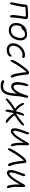

<svg xmlns="http://www.w3.org/2000/svg" viewBox="2214 -2816 825 5292"><g transform="rotate(90 2626.0 -170.5)"><path d="M430.2 -34.2Q408.7 -34.2 401.1 -60.3Q393.6 -86.4 395 -133.8Q396.5 -169.4 402.8 -218Q409.2 -266.6 418.2 -321.8Q427.2 -377 429.2 -390.1Q437 -441.9 438 -469.2H377Q273.4 -469.2 176.8 -457Q172.4 -383.8 147.9 -258.8Q145.5 -247.6 138.2 -211.4Q130.9 -175.3 126.5 -154.1Q122.1 -132.8 115.5 -106.4Q108.9 -80.1 104 -65.9Q94.7 -35.2 69.8 -35.2Q53.2 -35.2 47.1 -53Q41 -70.8 46.9 -100.1Q47.4 -103 61.3 -169.4Q75.2 -235.8 81.1 -266.1Q93.8 -327.1 100.3 -393.6Q106.9 -460 109.9 -476.1Q118.2 -513.2 159.2 -519Q246.1 -533.2 423.8 -533.2Q474.1 -533.2 494.9 -512.2Q515.6 -491.2 504.9 -439Q468.3 -244.6 462.9 -123Q462.4 -115.2 463.1 -88.6Q463.9 -62 461.9 -60.1Q460.4 -49.8 451.4 -42Q442.4 -34.2 430.2 -34.2Z M816.9 -1Q739.7 -1 689.9 -35.6Q640.1 -70.3 622.8 -130.6Q605.5 -190.9 620.6 -269Q631.3 -323.2 658.7 -368.2Q686 -413.1 718.3 -438.7Q750.5 -464.4 781.2 -478.3Q812 -492.2 835 -492.2Q844.2 -490.2 846.7 -488.8Q886.7 -506.8 923.8 -506.8Q1021.5 -506.8 1065.4 -435.5Q1109.4 -364.3 1085.9 -249Q1064.5 -137.7 990.7 -69.3Q917 -1 816.9 -1ZM684.6 -255.9Q666.5 -167 702.6 -114Q738.8 -61 815.9 -61Q891.1 -61 947 -116.7Q1002.9 -172.4 1021 -265.1Q1038.1 -349.6 1011.2 -398.2Q984.4 -446.8 919.9 -446.8Q888.7 -446.8 866.5 -436.3Q844.2 -425.8 815.9 -402.8Q801.8 -390.6 788.8 -375Q775.9 -359.4 768.3 -353.3Q760.7 -347.2 749 -347.2Q731.9 -347.2 729 -356.9Q694.8 -319.8 684.6 -255.9Z M1363.8 56.2Q1258.3 56.2 1208.5 -6.1Q1158.7 -68.4 1179.7 -172.9Q1194.8 -248.5 1243.4 -312Q1292 -375.5 1361.1 -411.9Q1430.2 -448.2 1503.4 -448.2Q1540 -448.2 1561.3 -433.8Q1582.5 -419.4 1576.7 -397Q1573.7 -383.8 1565.2 -375.5Q1556.6 -367.2 1544.4 -367.2Q1535.2 -367.2 1522.9 -373.5Q1510.7 -379.9 1495.6 -379.9Q1451.7 -379.9 1409.2 -361.8Q1366.7 -343.8 1333.7 -313.7Q1300.8 -283.7 1277.3 -244.6Q1253.9 -205.6 1245.6 -164.1Q1231.4 -93.3 1262.9 -51Q1294.4 -8.8 1356.4 -8.8Q1390.6 -8.8 1417.2 -15.9Q1443.8 -22.9 1458.3 -33Q1472.7 -43 1482.9 -53Q1493.2 -63 1501.5 -70.1Q1509.8 -77.1 1517.6 -77.1Q1534.2 -77.1 1539.8 -70.3Q1545.4 -63.5 1542.5 -46.9Q1533.7 -2 1482.2 27.1Q1430.7 56.2 1363.8 56.2Z M1649.9 -49.8Q1620.1 -49.8 1630.9 -105Q1635.7 -127.9 1664.6 -179.9Q1693.4 -231.9 1733.9 -292Q1777.8 -358.9 1823.2 -419.2Q1868.7 -479.5 1894 -504.9Q1949.2 -560.1 1996.1 -560.1Q2026.9 -560.1 2034.2 -506.8Q2036.1 -491.2 2044.7 -415.3Q2053.2 -339.4 2060.1 -300.8Q2079.6 -184.6 2105 -134.8Q2120.1 -103.5 2120.1 -95.2Q2120.1 -78.1 2109.6 -65.7Q2099.1 -53.2 2085 -53.2Q2060.1 -53.2 2042.5 -93.5Q2024.9 -133.8 2008.8 -205.1Q1998 -253.4 1984.6 -344.5Q1971.2 -435.5 1968.8 -493.2Q1908.2 -432.6 1840.1 -335.4Q1772 -238.3 1716.8 -132.8Q1687 -76.7 1676.3 -64.5Q1663.6 -50.3 1649.9 -49.8Z M2354.5 222.2Q2277.3 222.2 2232.2 202.1Q2187 182.1 2193.8 151.9Q2198.7 125 2227.5 125Q2236.8 125 2247.8 129.6Q2258.8 134.3 2269.3 139.9Q2279.8 145.5 2304.9 150.1Q2330.1 154.8 2364.7 154.8Q2403.3 154.8 2432.9 141.4Q2462.4 127.9 2482.9 102.3Q2503.4 76.7 2517.1 43.5Q2530.8 10.3 2539.6 -34.2Q2545.4 -63 2550.8 -124.3Q2556.2 -185.5 2561.5 -225.1Q2535.2 -178.7 2507.3 -146Q2479.5 -113.3 2454.6 -96.9Q2429.7 -80.6 2409.4 -73.7Q2389.2 -66.9 2369.6 -66.9Q2196.8 -66.9 2259.8 -381.8Q2276.9 -471.2 2294.9 -503.7Q2313 -536.1 2334.5 -536.1Q2351.6 -536.1 2355.2 -521.2Q2358.9 -506.3 2347.7 -460Q2309.1 -314.5 2315.7 -223.1Q2322.3 -131.8 2373.5 -131.8Q2416 -131.8 2459.5 -179.9Q2502.9 -228 2539.3 -306.9Q2575.7 -385.7 2607.9 -491.2Q2617.2 -519 2623.8 -527.1Q2630.4 -535.2 2645.5 -535.2Q2657.2 -535.2 2664.8 -527.1Q2672.4 -519 2674.6 -497.8Q2676.8 -476.6 2664.6 -439Q2647.5 -381.3 2639.2 -327.6Q2630.9 -273.9 2629.9 -235.8Q2628.9 -197.8 2622.8 -137.2Q2616.7 -76.7 2604.5 -14.2Q2591.3 52.2 2567.1 99.4Q2543 146.5 2509.8 172.6Q2476.6 198.7 2438.7 210.4Q2400.9 222.2 2354.5 222.2Z M2716.3 84Q2707 84 2701.2 76.7Q2695.3 69.3 2695.3 60.1Q2695.3 35.6 2753.7 -17.6Q2812 -70.8 2890.6 -123Q2942.9 -157.2 2978.5 -173.8Q2945.3 -196.8 2905.3 -236.8Q2873 -269 2845.7 -319.6Q2818.4 -370.1 2818.4 -393.1Q2818.4 -405.3 2824.7 -413.6Q2831.1 -421.9 2843.3 -421.9Q2853 -421.9 2864 -407.7Q2875 -393.6 2885 -373.3Q2895 -353 2914.1 -323.7Q2933.1 -294.4 2954.6 -272Q3003.4 -219.2 3046.4 -193.8Q3065.4 -281.7 3093.3 -363.8Q3100.6 -384.3 3116.2 -403.6Q3131.8 -422.9 3148.4 -422.9Q3172.4 -422.9 3166.5 -386.2Q3165.5 -382.8 3143.8 -320.3Q3122.1 -257.8 3108.4 -200.2Q3191.9 -245.6 3307.6 -338.9Q3322.8 -351.1 3351.6 -376.5Q3380.4 -401.9 3394.5 -411.9Q3408.7 -421.9 3417.5 -421.9Q3428.2 -421.9 3434.8 -414.8Q3441.4 -407.7 3441.4 -397.9Q3441.4 -380.4 3402.6 -342.3Q3363.8 -304.2 3312.5 -266.1Q3290.5 -249.5 3250.5 -223.6Q3210.4 -197.8 3184.6 -180.7Q3158.7 -163.6 3158.7 -161.1Q3158.7 -157.2 3170.7 -140.9Q3182.6 -124.5 3205.1 -98.4Q3227.5 -72.3 3252.4 -48.8Q3277.3 -24.9 3307.9 0Q3338.4 24.9 3351.8 36.9Q3365.2 48.8 3365.2 55.2Q3365.2 66.4 3356.4 75.2Q3347.7 84 3334.5 84Q3295.4 84 3198.2 -15.1Q3141.1 -73.2 3096.7 -145Q3086.9 -86.4 3064.5 42Q3054.7 88.9 3027.3 88.9Q3013.2 88.9 3005.9 74.2Q2998.5 59.6 2999 40.5Q2999.5 21.5 3002.4 2.9Q3005.9 -16.1 3011 -37.8Q3016.1 -59.6 3023.7 -89.8Q3031.2 -120.1 3035.6 -139.2Q2971.7 -107.9 2916.5 -68.8Q2872.6 -37.6 2824.5 3.2Q2776.4 43.9 2751.5 64Q2726.6 84 2716.3 84Z M3594.2 -56.2Q3564.5 -56.2 3545.9 -71.8Q3527.3 -87.4 3521.2 -113.5Q3515.1 -139.6 3515.6 -167.7Q3516.1 -195.8 3522.5 -227.1Q3530.8 -268.6 3561 -356.9Q3591.3 -445.3 3610.4 -490.2Q3613.3 -497.6 3616.9 -508.5Q3620.6 -519.5 3622.8 -524.9Q3625 -530.3 3627.9 -537.8Q3630.9 -545.4 3633.1 -549.1Q3635.3 -552.7 3638.2 -556.4Q3641.1 -560.1 3644.3 -561.5Q3647.5 -563 3651.4 -563Q3667 -563 3677.7 -545.4Q3688.5 -527.8 3684.1 -503.9Q3681.2 -488.3 3642.6 -386.2Q3604 -284.2 3594.2 -240.2Q3582.5 -195.3 3584.7 -159.2Q3586.9 -123 3606.4 -123Q3674.8 -123 3818.4 -361.8Q3836.4 -391.6 3856.2 -426.8Q3876 -461.9 3887.5 -482.9Q3898.9 -503.9 3910.9 -523.4Q3922.9 -543 3932.6 -551.5Q3942.4 -560.1 3952.1 -560.1Q3985.4 -560.1 3985.4 -502Q3985.4 -485.8 3982.2 -405.5Q3979 -325.2 3980.5 -282.2Q3982.4 -228 3991 -183.8Q3999.5 -139.6 4006.8 -116.2Q4014.2 -92.8 4014.2 -85.9Q4014.2 -73.7 4007.1 -65.4Q4000 -57.1 3989.3 -57.1Q3959 -57.1 3943.1 -99.6Q3927.2 -142.1 3919.4 -226.1Q3910.6 -325.7 3916 -415Q3877.4 -343.8 3835.4 -277.8Q3695.3 -56.2 3594.2 -56.2Z M4089.8 23.9Q4060.5 23.9 4071.3 -30.8Q4076.2 -53.7 4105 -106Q4133.8 -158.2 4173.8 -217.8Q4218.3 -285.2 4263.4 -345.5Q4308.6 -405.8 4334 -431.2Q4388.7 -485.8 4436 -485.8Q4466.8 -485.8 4474.1 -433.1Q4476.1 -417.5 4484.6 -341.6Q4493.2 -265.6 4500 -227.1Q4519.5 -110.8 4544.9 -61Q4560.1 -29.8 4560.1 -21Q4560.1 -3.9 4549.6 8.5Q4539.1 21 4524.9 21Q4511.7 21 4500.5 9.3Q4489.3 -2.4 4480 -25.1Q4470.7 -47.9 4463.9 -72.3Q4457 -96.7 4449.2 -130.9Q4438.5 -180.7 4424.6 -271.5Q4410.6 -362.3 4408.2 -418.9Q4347.2 -357.9 4279.8 -261.5Q4212.4 -165 4157.2 -59.1Q4127 -2.4 4115.7 10.3Q4103.5 23.9 4089.8 23.9Z M4744.6 50.8Q4714.8 50.8 4696.3 35.2Q4677.7 19.5 4671.6 -6.6Q4665.5 -32.7 4666 -60.8Q4666.5 -88.9 4672.9 -120.1Q4681.2 -161.6 4711.4 -249.8Q4741.7 -337.9 4760.7 -382.8Q4763.7 -390.1 4767.3 -401.1Q4771 -412.1 4773.2 -417.7Q4775.4 -423.3 4778.3 -430.7Q4781.2 -438 4783.4 -441.9Q4785.6 -445.8 4788.6 -449.5Q4791.5 -453.1 4794.7 -454.6Q4797.9 -456.1 4801.8 -456.1Q4817.4 -456.1 4828.1 -438.5Q4838.9 -420.9 4834.5 -397Q4831.5 -381.3 4792.7 -279.1Q4753.9 -176.8 4744.6 -132.8Q4732.9 -87.9 4735.1 -52Q4737.3 -16.1 4756.8 -16.1Q4825.2 -16.1 4968.8 -254.9Q4986.8 -284.7 5006.6 -319.8Q5026.4 -355 5037.8 -376Q5049.3 -397 5061.3 -416.5Q5073.2 -436 5083 -444.6Q5092.8 -453.1 5102.5 -453.1Q5135.7 -453.1 5135.7 -395Q5135.7 -378.9 5132.6 -298.3Q5129.4 -217.8 5130.9 -174.8Q5132.8 -120.6 5141.4 -76.7Q5149.9 -32.7 5157.2 -9.3Q5164.6 14.2 5164.6 21Q5164.6 33.2 5157.5 41.5Q5150.4 49.8 5139.6 49.8Q5109.4 49.8 5093.5 7.3Q5077.6 -35.2 5069.8 -119.1Q5060.5 -204.6 5065.4 -308.1Q5021.5 -227.1 4985.8 -170.9Q4845.7 50.8 4744.6 50.8Z"/></g></svg>

Font: Shantell Sans Bouncy
Style: Italic
Weight: 300
Italic angle: -11.31°
Designer: Stephen Nixon, Anya Danilova, Shantell Martin
Foundry: Arrow Type
Version: Version 1.006;[9816181b4]